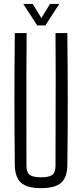

<svg xmlns="http://www.w3.org/2000/svg" viewBox="-20 -972 427 998"><path d="M193.5 6Q121 6 89.5 -22Q58 -50 57 -114Q55 -287.5 55 -457Q55 -626.5 57 -800H118.5Q117.5 -684.5 117.2 -570Q117 -455.5 117.2 -341Q117.5 -226.5 117.5 -110.5Q117.5 -76.5 134 -63.5Q150.5 -50.5 193.5 -50.5Q236.5 -50.5 252.5 -63.5Q268.5 -76.5 268.5 -110.5Q268.5 -226.5 269 -341Q269.5 -455.5 269.5 -570Q269.5 -684.5 268.5 -800H330Q332 -626.5 332.2 -457Q332.5 -287.5 330 -114Q329.5 -50 297.8 -22Q266 6 193.5 6ZM173.5 -840 101 -951.5H150L195 -878L240 -951.5H288L216 -840Z"/></svg>

Font: Big Shoulders Text Thin Light
Style: Regular
Weight: 300
Version: Version 2.002